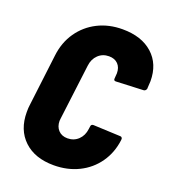

<svg xmlns="http://www.w3.org/2000/svg" viewBox="-132 -804 801 908"><g transform="rotate(20 268.5 -350.0)"><path d="M37 -185Q37 -208 39 -220L71 -482Q79 -550 114.5 -601Q150 -652 205.5 -680Q261 -708 330 -708Q426 -708 481.5 -658Q537 -608 537 -522Q537 -512 535 -488V-484Q534 -479 530 -475Q526 -471 521 -471L383 -465Q372 -465 373 -476L374 -490Q375 -495 375 -503Q375 -532 358.5 -549Q342 -566 313 -566Q281 -566 259 -545Q237 -524 233 -490L198 -210L197 -199Q197 -170 214 -152Q231 -134 260 -134Q292 -134 314 -155Q336 -176 340 -210L342 -224Q343 -235 355 -235L492 -229Q497 -229 500 -225Q503 -221 502 -216V-214Q494 -148 458.5 -97.5Q423 -47 367 -19.5Q311 8 242 8Q147 8 92 -44Q37 -96 37 -185Z"/></g></svg>

Font: Barlow Semi Condensed ExtraBold
Style: Italic
Weight: 800
Width: 4
Italic angle: -7°
Designer: Jeremy Tribby
Foundry: Tribby Type
Version: Version 1.408